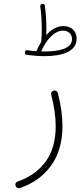

<svg xmlns="http://www.w3.org/2000/svg" viewBox="-20 -727 428 1003"><path d="M110.4 -454.1V-451.7C110.4 -445.3 113.8 -441.9 120.6 -440.4C154.3 -436 184.6 -433.6 211.9 -433.6C302.7 -433.6 380.4 -456.5 380.4 -524.9C380.4 -565.4 351.6 -590.8 312 -590.8C276.9 -590.8 246.6 -571.8 221.7 -543.9C222.2 -555.2 222.2 -567.4 222.2 -580.6C222.2 -614.3 219.7 -660.6 214.4 -696.3C213.4 -703.6 209.5 -707 202.1 -707H200.2C194.8 -706.5 190.4 -700.7 190.4 -694.8V-693.4C195.8 -658.7 198.2 -610.4 198.2 -573.2C198.2 -546.9 197.3 -525.9 195.3 -510.7V-508.3C186 -493.7 177.7 -477.5 170.4 -460.4C170.4 -460 170.4 -460 169.9 -459.5C154.8 -460.4 139.2 -461.9 123.5 -464.4C122.6 -464.8 121.6 -464.8 120.6 -464.8C114.3 -464.8 110.8 -461.4 110.4 -454.1ZM258.3 -252.9C251 -250.5 247.1 -243.7 247.1 -237.3C247.1 -235.8 247.1 -233.9 247.6 -231.9C262.7 -173.3 271 -118.7 271 -68.4C271 7.8 253.4 69.8 217.8 118.2C182.1 166 133.3 200.2 72.3 221.2C64 223.6 60.1 231.4 60.1 237.3C60.1 239.3 60.5 241.7 61.5 244.1C64 252.4 72.3 256.3 78.1 256.3C80.1 256.3 82 255.9 84 255.4C151.9 232.4 206.1 193.8 246.1 139.2C286.1 84.5 306.2 15.1 306.2 -68.4C306.2 -121.6 298.3 -178.7 282.2 -240.7C279.8 -250 271.5 -254.4 265.6 -254.4C263.2 -254.4 260.7 -253.9 258.3 -252.9ZM309.6 -566.9C336.9 -566.9 356.4 -548.8 356.4 -522.9C356.4 -473.1 288.6 -458 213.4 -458C207 -458 201.2 -458 194.8 -458.5C218.3 -510.7 258.8 -566.9 309.6 -566.9Z"/></svg>

Font: Mikhak ExtraLight
Style: Regular
Weight: 200
Designer: Amin Abedi
Version: Version 3.2